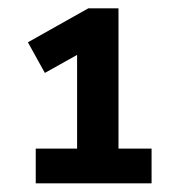

<svg xmlns="http://www.w3.org/2000/svg" viewBox="-20 -711 413 455"><path d="M64.7 -276.5H339.2V-358.8H260.8V-691.2H189.2L46.1 -610.8L86.3 -538.2L203.9 -603.9H162.7V-358.8H64.7Z"/></svg>

Font: LL Pando Sans
Style: Bold
Weight: 700
Designer: Joshua Smith
Foundry: Joshua Smith
Version: Version 1.000;Glyphs 3.2.1 (3258)